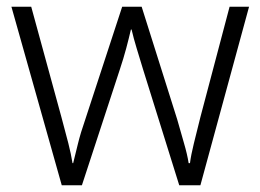

<svg xmlns="http://www.w3.org/2000/svg" viewBox="-20 -552 776 572"><path d="M514 0 406 -346Q396 -379 387 -408.5Q378 -438 372 -464H370Q364 -438 356 -408Q348 -378 337 -345L224 0H164L14 -532H73L163 -203Q175 -159 183.5 -125.5Q192 -92 196 -66H198Q204 -90 212 -123Q220 -156 234 -196L344 -532H402L508 -196Q518 -160 528 -126Q538 -92 542 -66H546Q549 -90 557.5 -124.5Q566 -159 577 -203L664 -532H722L577 0Z"/></svg>

Font: BC Sans Light
Style: Regular
Weight: 300
Designer: Monotype Design Team
Foundry: Monotype Imaging Inc.
Version: Version 2.000;GOOG;noto-source:20170915:90ef993387c0